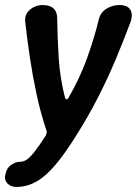

<svg xmlns="http://www.w3.org/2000/svg" viewBox="-26 -533 543 762"><path d="M38 209Q19 209 5.5 197Q-8 185 -6 165L-5 163Q-1 135 17.5 122Q36 109 54 109Q67 109 79.5 101Q92 93 110 70.5Q128 48 155 6Q158 0 159 -4Q160 -8 159 -13Q135 -85 119.5 -157Q104 -229 93 -302Q82 -375 74 -447Q72 -468 81.5 -482Q91 -496 107.5 -504.5Q124 -513 143 -513Q172 -513 186.5 -499.5Q201 -486 201 -460Q202 -381 207 -302.5Q212 -224 232 -145Q234 -139 238 -139Q242 -139 246 -145Q291 -223 319.5 -302Q348 -381 367 -459Q374 -485 397.5 -499Q421 -513 448 -513Q479 -513 490.5 -495.5Q502 -478 493 -448Q465 -373 433.5 -298Q402 -223 363.5 -147.5Q325 -72 277 4Q231 78 192.5 123Q154 168 117 188.5Q80 209 38 209Z"/></svg>

Font: Winky Sans Medium
Style: Italic
Weight: 500
Italic angle: -8.97852°
Designer: Simon Atzbach
Foundry: typofactur
Version: Version 1.205